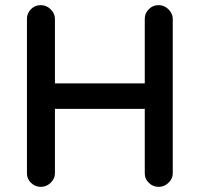

<svg xmlns="http://www.w3.org/2000/svg" viewBox="-20 -715 777 748"><path d="M85 -39V-642Q85 -663 100.5 -679Q116 -695 139 -695Q161 -695 177.5 -678.5Q194 -662 194 -642V-390H544V-642Q544 -663 559.5 -679Q575 -695 598 -695Q620 -695 636.5 -678.5Q653 -662 653 -642V-39Q653 -19 636.5 -3Q620 13 598 13Q576 13 560 -2.5Q544 -18 544 -39V-291H194V-39Q194 -19 177.5 -3Q161 13 139 13Q117 13 101 -2.5Q85 -18 85 -39Z"/></svg>

Font: 寒蝉全圆体 Bold
Style: Regular
Weight: 700
Designer: Warren2060
      Designed by Motoya company      

      [Varela Round]
      Joe Prince(Latin component); Avraham Cornf
Foundry: ChillType
Version: Version 3.200